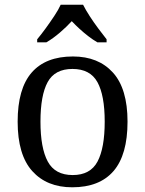

<svg xmlns="http://www.w3.org/2000/svg" viewBox="-20 -786 617 816"><path d="M287 10Q179 10 117 -59Q55 -128 55 -269Q55 -409 114.5 -477.5Q174 -546 290 -546Q398 -546 460 -477.5Q522 -409 522 -269Q522 -128 462.5 -59Q403 10 287 10ZM289 -42Q364 -42 394.5 -99.5Q425 -157 425 -269Q425 -381 394 -437Q363 -493 288 -493Q213 -493 182.5 -437Q152 -381 152 -269Q152 -157 183 -99.5Q214 -42 289 -42ZM138 -619Q154 -638 173 -664Q192 -690 210 -717Q228 -744 238 -766H333Q344 -744 361.5 -717Q379 -690 398.5 -664Q418 -638 433 -619V-606H394Q375 -617 355.5 -632Q336 -647 318 -663.5Q300 -680 285 -696Q263 -672 234.5 -647.5Q206 -623 177 -606H138Z"/></svg>

Font: Noto Serif Vithkuqi
Style: Regular
Weight: 400
Version: Version 1.005